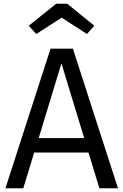

<svg xmlns="http://www.w3.org/2000/svg" viewBox="-20 -1002 657 1022"><path d="M173 -821 308 -908 443 -821 482 -865 338 -982H279L133 -865ZM509 0H608L368 -743H249L9 0H104L162 -190H451ZM186 -267 307 -665 428 -267Z"/></svg>

Font: Glow Sans SC Normal Book
Style: Regular
Weight: 500
Designer: Ryoko NISHIZUKA (kana, bopomofo & ideographs); Paul D. Hunt (Latin, Greek & Cyrillic); Sandoll Communications, Soo-young
Version: Version 0.93